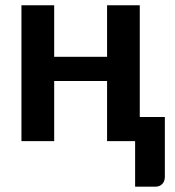

<svg xmlns="http://www.w3.org/2000/svg" viewBox="-20 -533 659 725"><path d="M507.8 -91.3H602.5V134.8Q602.5 151.9 592.3 162.1Q582.5 171.9 566.9 171.9H490.2V0H384.3V-227.1H184.6V0H61V-513.2H184.6V-318.4H384.3V-513.2H507.8Z"/></svg>

Font: Lato-SemiBold
Style: Bold
Weight: 500
Designer: Lukasz Dziedzic with Adam Twardoch and Botio Nikoltchev
Foundry: tyPoland Lukasz Dziedzic
Version: ""